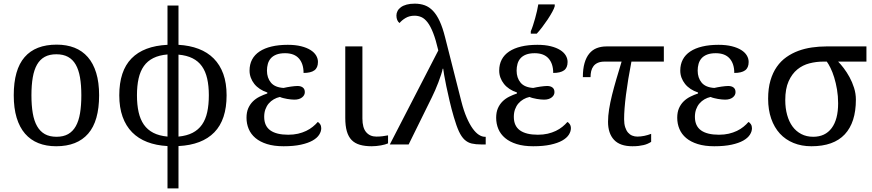

<svg xmlns="http://www.w3.org/2000/svg" viewBox="-20 -790 4769 1050"><path d="M522 -269Q522 -127.9 462.2 -59.1Q402.3 9.8 287.1 9.8Q232.9 9.8 189.9 -7.3Q147 -24.4 116.9 -59.1Q86.9 -93.8 71 -146.2Q55.2 -198.7 55.2 -269Q55.2 -409.2 114.5 -477.5Q173.8 -545.9 290 -545.9Q344.2 -545.9 387.2 -529.1Q430.2 -512.2 460.2 -477.8Q490.2 -443.4 506.1 -391.4Q522 -339.4 522 -269ZM151.9 -269Q151.9 -213.4 159.2 -170.9Q166.5 -128.4 182.9 -99.9Q199.2 -71.3 225.3 -56.6Q251.5 -42 289.1 -42Q326.7 -42 352.5 -56.6Q378.4 -71.3 394.5 -99.9Q410.6 -128.4 417.7 -170.9Q424.8 -213.4 424.8 -269Q424.8 -324.7 417.5 -366.7Q410.2 -408.7 394 -436.8Q377.9 -464.8 351.8 -479Q325.7 -493.2 288.1 -493.2Q250.5 -493.2 224.6 -479Q198.7 -464.8 182.6 -436.8Q166.5 -408.7 159.2 -366.7Q151.9 -324.7 151.9 -269Z M1219.2 -269Q1219.2 -135.3 1152.1 -66.4Q1085 2.4 956.1 8.8V240.2H896V8.8Q834 5.4 785.2 -13.4Q736.3 -32.2 702.4 -66.7Q668.5 -101.1 650.4 -151.6Q632.3 -202.1 632.3 -269Q632.3 -401.9 699 -470.2Q765.6 -538.6 896 -544.9V-759.8H956.1V-544.9Q1017.1 -541.5 1065.9 -522.9Q1114.7 -504.4 1148.9 -470Q1183.1 -435.5 1201.2 -385.5Q1219.2 -335.4 1219.2 -269ZM729 -269Q729 -217.3 738 -177Q747.1 -136.7 766.8 -108.4Q786.6 -80.1 818.4 -63.7Q850.1 -47.4 896 -43V-492.2Q850.1 -488.3 818.4 -472.4Q786.6 -456.5 766.8 -428.7Q747.1 -400.9 738 -360.8Q729 -320.8 729 -269ZM1122.1 -269Q1122.1 -320.3 1113 -360.1Q1104 -399.9 1084.2 -427.7Q1064.5 -455.6 1032.7 -471.4Q1001 -487.3 956.1 -491.2V-43Q1001.5 -47.4 1033.2 -63.7Q1064.9 -80.1 1084.7 -108.4Q1104.5 -136.7 1113.3 -177Q1122.1 -217.3 1122.1 -269Z M1439.9 -403.8Q1439.9 -364.3 1461.7 -338.1Q1483.4 -312 1530.8 -309.1Q1539.6 -311 1549.8 -313Q1560.1 -314.9 1570.3 -316.4Q1580.6 -317.9 1590.1 -318.8Q1599.6 -319.8 1606.9 -319.8Q1625 -319.8 1636 -311.5Q1647 -303.2 1647 -286.1Q1647 -269 1631.6 -257.1Q1616.2 -245.1 1589.8 -245.1Q1582.5 -245.1 1572 -246.1Q1561.5 -247.1 1550.3 -249Q1539.1 -251 1528.6 -253.7Q1518.1 -256.3 1510.7 -259.8Q1492.7 -255.9 1477.1 -246.8Q1461.4 -237.8 1449.7 -224.1Q1438 -210.4 1431.4 -192.1Q1424.8 -173.8 1424.8 -150.9Q1424.8 -101.1 1458.3 -77.1Q1491.7 -53.2 1556.2 -53.2Q1585.4 -53.2 1609.9 -58.8Q1634.3 -64.5 1654.5 -74.2Q1674.8 -84 1690.4 -96.7Q1706.1 -109.4 1717.8 -123Q1724.6 -120.1 1730.7 -110.8Q1736.8 -101.6 1736.8 -88.9Q1736.8 -70.8 1725.3 -53Q1713.9 -35.2 1689.2 -21.2Q1664.6 -7.3 1625.5 1.2Q1586.4 9.8 1530.8 9.8Q1478.5 9.8 1440.2 -2.2Q1401.9 -14.2 1377 -35.2Q1352.1 -56.2 1340.1 -84.7Q1328.1 -113.3 1328.1 -146Q1328.1 -176.3 1337.6 -198Q1347.2 -219.7 1363 -235.4Q1378.9 -251 1399.4 -261.2Q1419.9 -271.5 1441.9 -278.8V-284.2Q1419.4 -291.5 1401.4 -303.5Q1383.3 -315.4 1370.8 -331.1Q1358.4 -346.7 1351.6 -365.2Q1344.7 -383.8 1344.7 -403.8Q1344.7 -438 1358.6 -464.4Q1372.6 -490.7 1399.4 -508.5Q1426.3 -526.4 1465.1 -535.6Q1503.9 -544.9 1553.7 -544.9Q1595.7 -544.9 1626.7 -537.1Q1657.7 -529.3 1678.2 -516.4Q1698.7 -503.4 1708.7 -486.6Q1718.8 -469.7 1718.8 -451.2Q1718.8 -419.4 1699.2 -405.3Q1679.7 -391.1 1640.1 -391.1Q1640.1 -441.4 1614.7 -470.2Q1589.4 -499 1539.1 -499Q1510.7 -499 1491.5 -491.5Q1472.2 -483.9 1460.9 -470.9Q1449.7 -458 1444.8 -440.7Q1439.9 -423.3 1439.9 -403.8Z M1961.9 -536.1V-142.1Q1961.9 -90.8 1982.7 -66.9Q2003.4 -43 2038.1 -43Q2056.2 -43 2071.3 -44.9Q2086.4 -46.9 2102.1 -49.8V-5.9Q2095.7 -2.9 2085.4 0Q2075.2 2.9 2063.2 5.1Q2051.3 7.3 2038.1 8.5Q2024.9 9.8 2013.2 9.8Q1975.1 9.8 1947.8 1.7Q1920.4 -6.3 1902.8 -24.4Q1885.3 -42.5 1876.7 -72.3Q1868.2 -102.1 1868.2 -145V-536.1Z M2377 -514.2Q2363.3 -572.8 2348.9 -609.6Q2334.5 -646.5 2318.4 -667.5Q2302.2 -688.5 2284.7 -696.3Q2267.1 -704.1 2247.1 -704.1Q2219.2 -704.1 2198.2 -691.7Q2177.2 -679.2 2165 -664.1Q2156.7 -669.9 2152.3 -680.7Q2147.9 -691.4 2147.9 -705.1Q2147.9 -718.3 2154.1 -730Q2160.2 -741.7 2172.6 -750.7Q2185.1 -759.8 2203.9 -764.9Q2222.7 -770 2248 -770Q2278.3 -770 2303 -761Q2327.6 -752 2347.9 -730.7Q2368.2 -709.5 2384.5 -674.1Q2400.9 -638.7 2414.1 -585.9L2502.9 -235.8Q2516.1 -184.1 2532 -147.5Q2547.9 -110.8 2564.7 -87.4Q2581.5 -64 2598.6 -53Q2615.7 -42 2630.9 -42H2636.2V0H2612.8Q2581.5 0 2559.6 -5.1Q2537.6 -10.3 2520.5 -26.1Q2503.4 -42 2489.7 -71.5Q2476.1 -101.1 2461.9 -149.9Q2448.7 -194.8 2438.5 -238.8Q2428.2 -282.7 2420.7 -318.8Q2413.1 -355 2408.9 -380.4Q2404.8 -405.8 2403.8 -414.1H2400.9Q2398.9 -401.9 2392.3 -381.8Q2385.7 -361.8 2377.4 -339.8Q2369.1 -317.9 2359.6 -296.1Q2350.1 -274.4 2341.8 -257.8L2214.8 0H2111.8Z M2805.2 -403.8Q2805.2 -364.3 2826.9 -338.1Q2848.6 -312 2896 -309.1Q2904.8 -311 2915 -313Q2925.3 -314.9 2935.5 -316.4Q2945.8 -317.9 2955.3 -318.8Q2964.8 -319.8 2972.2 -319.8Q2990.2 -319.8 3001.2 -311.5Q3012.2 -303.2 3012.2 -286.1Q3012.2 -269 2996.8 -257.1Q2981.4 -245.1 2955.1 -245.1Q2947.8 -245.1 2937.3 -246.1Q2926.8 -247.1 2915.5 -249Q2904.3 -251 2893.8 -253.7Q2883.3 -256.3 2876 -259.8Q2857.9 -255.9 2842.3 -246.8Q2826.7 -237.8 2814.9 -224.1Q2803.2 -210.4 2796.6 -192.1Q2790 -173.8 2790 -150.9Q2790 -101.1 2823.5 -77.1Q2856.9 -53.2 2921.4 -53.2Q2950.7 -53.2 2975.1 -58.8Q2999.5 -64.5 3019.8 -74.2Q3040 -84 3055.7 -96.7Q3071.3 -109.4 3083 -123Q3089.8 -120.1 3095.9 -110.8Q3102.1 -101.6 3102.1 -88.9Q3102.1 -70.8 3090.6 -53Q3079.1 -35.2 3054.4 -21.2Q3029.8 -7.3 2990.7 1.2Q2951.7 9.8 2896 9.8Q2843.8 9.8 2805.4 -2.2Q2767.1 -14.2 2742.2 -35.2Q2717.3 -56.2 2705.3 -84.7Q2693.4 -113.3 2693.4 -146Q2693.4 -176.3 2702.9 -198Q2712.4 -219.7 2728.3 -235.4Q2744.1 -251 2764.6 -261.2Q2785.2 -271.5 2807.1 -278.8V-284.2Q2784.7 -291.5 2766.6 -303.5Q2748.5 -315.4 2736.1 -331.1Q2723.6 -346.7 2716.8 -365.2Q2710 -383.8 2710 -403.8Q2710 -438 2723.9 -464.4Q2737.8 -490.7 2764.6 -508.5Q2791.5 -526.4 2830.3 -535.6Q2869.1 -544.9 2918.9 -544.9Q2960.9 -544.9 2991.9 -537.1Q3022.9 -529.3 3043.5 -516.4Q3064 -503.4 3074 -486.6Q3084 -469.7 3084 -451.2Q3084 -419.4 3064.5 -405.3Q3044.9 -391.1 3005.4 -391.1Q3005.4 -441.4 2980 -470.2Q2954.6 -499 2904.3 -499Q2876 -499 2856.7 -491.5Q2837.4 -483.9 2826.2 -470.9Q2814.9 -458 2810.1 -440.7Q2805.2 -423.3 2805.2 -403.8ZM2882.8 -619.1Q2888.7 -632.3 2894.8 -651.1Q2900.9 -669.9 2906.5 -689.9Q2912.1 -710 2916.7 -730Q2921.4 -750 2923.8 -766.1H3013.7V-755.9Q3010.7 -744.1 3000 -724.6Q2989.3 -705.1 2974.9 -683.3Q2960.4 -661.6 2944.6 -640.9Q2928.7 -620.1 2915.5 -606H2882.8Z M3610.4 -453.1H3433.1Q3413.6 -352.5 3403.3 -271.7Q3393.1 -190.9 3393.1 -138.2Q3393.1 -112.8 3398.9 -94.5Q3404.8 -76.2 3414.6 -64.9Q3424.3 -53.7 3437.5 -48.3Q3450.7 -43 3465.3 -43Q3483.9 -43 3503.9 -47.1Q3523.9 -51.3 3541 -58.1V-14.2Q3531.7 -8.3 3521.7 -3.9Q3511.7 0.5 3499.5 3.4Q3487.3 6.3 3472.4 8.1Q3457.5 9.8 3438.5 9.8Q3370.6 9.8 3337.9 -25.4Q3305.2 -60.5 3305.2 -124Q3305.2 -155.8 3311 -192.6Q3316.9 -229.5 3327.1 -270.8Q3337.4 -312 3350.8 -357.7Q3364.3 -403.3 3379.4 -453.1H3286.1Q3264.2 -453.1 3249.3 -446.5Q3234.4 -439.9 3225.6 -428.2Q3216.8 -416.5 3213.1 -401.1Q3209.5 -385.7 3209.5 -368.2H3167.5Q3167.5 -413.6 3176.8 -445.3Q3186 -477.1 3202.9 -497.3Q3219.7 -517.6 3243.7 -526.9Q3267.6 -536.1 3296.4 -536.1H3610.4Z M3795.4 -403.8Q3795.4 -364.3 3817.1 -338.1Q3838.9 -312 3886.2 -309.1Q3895 -311 3905.3 -313Q3915.5 -314.9 3925.8 -316.4Q3936 -317.9 3945.6 -318.8Q3955.1 -319.8 3962.4 -319.8Q3980.5 -319.8 3991.5 -311.5Q4002.4 -303.2 4002.4 -286.1Q4002.4 -269 3987.1 -257.1Q3971.7 -245.1 3945.3 -245.1Q3938 -245.1 3927.5 -246.1Q3917 -247.1 3905.8 -249Q3894.5 -251 3884 -253.7Q3873.5 -256.3 3866.2 -259.8Q3848.1 -255.9 3832.5 -246.8Q3816.9 -237.8 3805.2 -224.1Q3793.5 -210.4 3786.9 -192.1Q3780.3 -173.8 3780.3 -150.9Q3780.3 -101.1 3813.7 -77.1Q3847.2 -53.2 3911.6 -53.2Q3940.9 -53.2 3965.3 -58.8Q3989.7 -64.5 4010 -74.2Q4030.3 -84 4045.9 -96.7Q4061.5 -109.4 4073.2 -123Q4080.1 -120.1 4086.2 -110.8Q4092.3 -101.6 4092.3 -88.9Q4092.3 -70.8 4080.8 -53Q4069.3 -35.2 4044.7 -21.2Q4020 -7.3 3981 1.2Q3941.9 9.8 3886.2 9.8Q3834 9.8 3795.7 -2.2Q3757.3 -14.2 3732.4 -35.2Q3707.5 -56.2 3695.6 -84.7Q3683.6 -113.3 3683.6 -146Q3683.6 -176.3 3693.1 -198Q3702.6 -219.7 3718.5 -235.4Q3734.4 -251 3754.9 -261.2Q3775.4 -271.5 3797.4 -278.8V-284.2Q3774.9 -291.5 3756.8 -303.5Q3738.8 -315.4 3726.3 -331.1Q3713.9 -346.7 3707 -365.2Q3700.2 -383.8 3700.2 -403.8Q3700.2 -438 3714.1 -464.4Q3728 -490.7 3754.9 -508.5Q3781.7 -526.4 3820.6 -535.6Q3859.4 -544.9 3909.2 -544.9Q3951.2 -544.9 3982.2 -537.1Q4013.2 -529.3 4033.7 -516.4Q4054.2 -503.4 4064.2 -486.6Q4074.2 -469.7 4074.2 -451.2Q4074.2 -419.4 4054.7 -405.3Q4035.2 -391.1 3995.6 -391.1Q3995.6 -441.4 3970.2 -470.2Q3944.8 -499 3894.5 -499Q3866.2 -499 3846.9 -491.5Q3827.6 -483.9 3816.4 -470.9Q3805.2 -458 3800.3 -440.7Q3795.4 -423.3 3795.4 -403.8Z M4660.6 -245.1Q4660.6 -120.6 4599.9 -55.4Q4539.1 9.8 4417.5 9.8Q4363.3 9.8 4319.6 -8.1Q4275.9 -25.9 4245.1 -59.3Q4214.4 -92.8 4197.5 -141.1Q4180.7 -189.5 4180.7 -250Q4180.7 -306.6 4193.4 -349.9Q4206.1 -393.1 4228.3 -424.8Q4250.5 -456.5 4280.8 -477.8Q4311 -499 4346.2 -512Q4381.3 -524.9 4420.4 -530.5Q4459.5 -536.1 4498.5 -536.1H4718.3V-453.1H4563.5Q4577.1 -439.5 4594 -417.5Q4610.8 -395.5 4625.7 -368.4Q4640.6 -341.3 4650.6 -309.8Q4660.6 -278.3 4660.6 -245.1ZM4274.4 -242.2Q4274.4 -198.2 4284.7 -161.4Q4294.9 -124.5 4314.2 -98.1Q4333.5 -71.8 4362.1 -56.9Q4390.6 -42 4427.2 -42Q4492.7 -42 4528.1 -89.4Q4563.5 -136.7 4563.5 -225.1Q4563.5 -264.6 4557.4 -300.5Q4551.3 -336.4 4542 -366.5Q4532.7 -396.5 4521.7 -418.7Q4510.7 -440.9 4501.5 -453.1H4481.4Q4443.8 -453.1 4406.7 -443.6Q4369.6 -434.1 4340.3 -410.2Q4311 -386.2 4292.7 -345.5Q4274.4 -304.7 4274.4 -242.2Z"/></svg>

Font: Droid-TTFautohint Serif
Style: Regular
Weight: 400
Foundry: Ascender Corporation
Version: Version 1.00; ttfautohint (v1.00rc1.4-1a1c-dirty) -l 8 -r 50